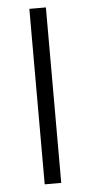

<svg xmlns="http://www.w3.org/2000/svg" viewBox="-52 -731 359 763"><g transform="rotate(-5 128.0 -350.0)"><path d="M95 -700H161V0H95Z"/></g></svg>

Font: PT Root UI Web
Style: Regular
Weight: 400
Designer: Vitaly Kuzmin
Foundry: ParaType Ltd.
Version: Version 1.000W